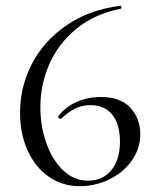

<svg xmlns="http://www.w3.org/2000/svg" viewBox="-20 -628 541 661"><path d="M463 -166Q463 -118 435 -77Q407 -36 358.5 -11.5Q310 13 254 13Q196 13 149 -19Q102 -51 75.5 -109Q49 -167 49 -240Q49 -328 89 -406.5Q129 -485 207 -539.5Q285 -594 393 -608Q397 -609 398 -604Q399 -599 396 -598Q305 -580 243 -529Q181 -478 150 -407.5Q119 -337 119 -260Q119 -194 139.5 -135.5Q160 -77 197.5 -41.5Q235 -6 283 -6Q334 -6 363.5 -42.5Q393 -79 393 -140Q393 -199 367 -232.5Q341 -266 291 -266Q264 -266 241 -255.5Q218 -245 191 -220Q190 -219 188 -219Q185 -219 182 -222Q179 -225 180 -227Q205 -260 243.5 -277Q282 -294 327 -294Q395 -294 429 -257Q463 -220 463 -166Z"/></svg>

Font: Cormorant Unicase
Style: Regular
Weight: 400
Designer: Christian Thalmann (Catharsis Fonts)
Foundry: Catharsis Fonts
Version: Version 4.000